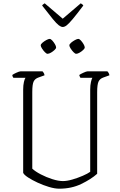

<svg xmlns="http://www.w3.org/2000/svg" viewBox="-20 -1140 727 1160"><path d="M338 0Q311 0 276 -10.5Q241 -21 207.5 -36.5Q174 -52 149.5 -68Q125 -84 120 -96V-599Q120 -625 124.5 -644.5Q129 -664 134 -670H61Q56 -675 54 -687Q60 -692 78.5 -700.5Q97 -709 104 -709H237Q239 -707 243.5 -700.5Q248 -694 249 -685L213 -672Q192 -665 183.5 -648Q175 -631 175 -584V-121Q193 -104 226.5 -86.5Q260 -69 296.5 -57.5Q333 -46 360 -46Q385 -46 417.5 -55.5Q450 -65 480 -78Q510 -91 525 -102V-599Q525 -625 529.5 -644.5Q534 -664 538 -670H466Q465 -672 462.5 -676.5Q460 -681 459 -687Q465 -692 483.5 -700.5Q502 -709 509 -709H629Q631 -707 635.5 -700.5Q640 -694 641 -685L605 -672Q584 -665 575.5 -647.5Q567 -630 567 -583V-90Q530 -57 471 -28.5Q412 0 338 0ZM440 -815Q434 -815 424.5 -824.5Q415 -834 407 -846.5Q399 -859 399 -866Q399 -873 409.5 -882Q420 -891 433 -898Q446 -905 453 -905Q460 -905 469 -895Q478 -885 485 -873Q492 -861 492 -853Q492 -847 482.5 -838Q473 -829 461 -822Q449 -815 440 -815ZM267 -815Q261 -815 251.5 -824.5Q242 -834 234 -846.5Q226 -859 226 -866Q226 -873 236.5 -882Q247 -891 260 -898Q273 -905 280 -905Q287 -905 296 -895Q305 -885 312 -873Q319 -861 319 -853Q319 -847 309.5 -838Q300 -829 288 -822Q276 -815 267 -815ZM359 -977Q349 -977 335.5 -987Q322 -997 299 -1025Q276 -1053 235 -1106Q235 -1111 250 -1120L359 -1027L468 -1120Q483 -1111 483 -1106Q443 -1053 419.5 -1025Q396 -997 383 -987Q370 -977 359 -977Z"/></svg>

Font: Texturina 72pt Thin
Style: Regular
Weight: 100
Designer: Guillermo Torres Carreño
Foundry: Omnibus-Type
Version: Version 1.002; ttfautohint (v1.8.3)